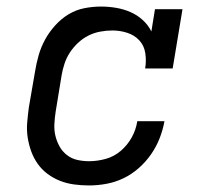

<svg xmlns="http://www.w3.org/2000/svg" viewBox="-20 -558 640 586"><path d="M252 8Q229 8 206.5 5Q184 2 163.5 -6Q143 -14 125.5 -27Q108 -40 95.5 -57.5Q83 -75 75.5 -95.5Q68 -116 64.5 -138.5Q61 -161 63 -184Q65 -207 68 -230L87 -340Q91 -365 98 -389.5Q105 -414 117.5 -437Q130 -460 148.5 -480.5Q167 -501 189.5 -514.5Q212 -528 237.5 -533Q263 -538 288 -538Q312 -538 335 -534Q358 -530 378.5 -521Q399 -512 415.5 -497Q432 -482 442 -462L453 -530H537L507 -349H423Q427 -372 423.5 -395.5Q420 -419 405 -435Q390 -451 368 -458Q346 -465 323 -465Q305 -465 286 -461.5Q267 -458 250 -449.5Q233 -441 218.5 -427.5Q204 -414 193.5 -398Q183 -382 177 -364Q171 -346 168 -328L150 -218Q147 -199 146 -180Q145 -161 149 -144Q153 -127 161.5 -111.5Q170 -96 184 -85Q198 -74 215.5 -70Q233 -66 252 -66Q277 -66 302.5 -73Q328 -80 348.5 -97.5Q369 -115 382 -138.5Q395 -162 399 -188H482Q477 -161 467 -135.5Q457 -110 441 -87Q425 -64 403.5 -45Q382 -26 357 -14Q332 -2 305 3Q278 8 252 8Z"/></svg>

Font: Iosevka Slab Extended Oblique
Style: Regular
Weight: 400
Width: 7
Italic angle: -9°
Monospace: yes
Designer: Belleve Invis
Foundry: Belleve Invis
Version: Version 11.1.0; ttfautohint (v1.8.3)